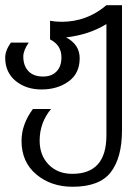

<svg xmlns="http://www.w3.org/2000/svg" viewBox="-20 -440 520 740"><path d="M450.2 62Q450.2 168 406.7 224.1Q363.3 279.8 259.8 279.8Q176.8 279.8 120.1 232.4Q63 184.6 63 103Q63 39.1 106.9 -20H176.8Q132.8 32.7 132.8 102.1Q132.8 158.7 167.5 194.3Q202.1 230 258.8 230Q390.1 230 390.1 82V-347.2Q323.7 -306.2 234.9 -295.9Q287.1 -268.1 287.1 -215.8Q287.1 -156.7 244.1 -126Q201.2 -95.2 140.1 -95.2Q80.6 -95.2 40.5 -127.9Q0 -161.1 0 -217.8Q0 -245.1 22 -275.9H90.8Q69.8 -245.6 69.8 -222.2Q69.8 -186.5 89.8 -165.5Q109.4 -145 146 -145Q179.2 -145 198.2 -165Q216.8 -184.1 216.8 -219.2Q216.8 -266.1 172.9 -288.1V-359.9Q193.8 -356 217.8 -356Q314.9 -356 390.1 -419.9H450.2Z"/></svg>

Font: Miedinger*
Style: Book
Weight: 400
Version: Version 001.000